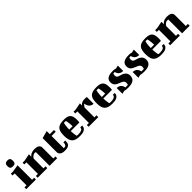

<svg xmlns="http://www.w3.org/2000/svg" viewBox="418 -2275 3881 3881"><g transform="rotate(-45 2358.5 -334.5)"><path d="M30 -441H89L247 -465V-51H306V0H30V-51H89V-391H30ZM89 -597Q89 -639 107 -659.5Q125 -680 168 -680Q213 -680 230 -659.5Q247 -639 247 -597Q247 -554 228.5 -534.5Q210 -515 168 -515Q125 -515 107 -534.5Q89 -554 89 -597Z M356 -431H415L566 -460V-390Q568 -393 577 -404Q586 -415 604 -426.5Q622 -438 651 -447Q680 -456 722 -456Q745 -456 768.5 -452Q792 -448 811.5 -437.5Q831 -427 843 -409Q855 -391 855 -362V-51H914V0H697V-394Q695 -394 691 -395Q683 -397 669 -397Q648 -397 631.5 -388.5Q615 -380 603 -369Q591 -358 583.5 -346.5Q576 -335 573 -329V-51H632V0H356V-51H415V-381H356Z M994 -495 1152 -538V-449H1272V-399H1152V-50H1173Q1231 -50 1231 -138H1282Q1282 -106 1278.5 -80Q1275 -54 1259.5 -35Q1244 -16 1213.5 -6Q1183 4 1129 4Q1092 4 1066 -4.5Q1040 -13 1024 -27Q1008 -41 1001 -58Q994 -75 994 -93Z M1559 -456Q1614 -456 1650 -445.5Q1686 -435 1708 -412Q1730 -389 1739 -351.5Q1748 -314 1748 -259Q1748 -242 1747 -229.5Q1746 -217 1745 -209Q1744 -199 1743 -194H1496Q1497 -160 1500 -132.5Q1503 -105 1506 -85Q1510 -61 1514 -43Q1517 -41 1523 -40Q1528 -39 1537.5 -38.5Q1547 -38 1562 -38Q1587 -38 1609.5 -41.5Q1632 -45 1649 -53Q1666 -61 1675.5 -75.5Q1685 -90 1685 -111H1739Q1739 -69 1720.5 -45Q1702 -21 1674.5 -8.5Q1647 4 1615 7Q1583 10 1555 10Q1494 10 1451.5 -2.5Q1409 -15 1382.5 -42.5Q1356 -70 1344 -114.5Q1332 -159 1332 -223Q1332 -287 1342.5 -331.5Q1353 -376 1379 -403.5Q1405 -431 1448.5 -443.5Q1492 -456 1559 -456ZM1514 -405Q1509 -383 1505 -357Q1502 -334 1499 -303.5Q1496 -273 1496 -237H1593Q1591 -279 1588 -310.5Q1585 -342 1581 -363Q1577 -388 1572 -405Q1569 -406 1565 -408Q1561 -409 1555.5 -410Q1550 -411 1543 -411Q1536 -411 1531 -410Q1526 -409 1522 -408Q1518 -406 1514 -405Z M1813 -431H1872L2023 -460V-396Q2024 -399 2030.5 -408.5Q2037 -418 2051.5 -428.5Q2066 -439 2089.5 -447.5Q2113 -456 2149 -456Q2171 -456 2183.5 -455Q2196 -454 2203 -453Q2211 -452 2213 -451V-258Q2177 -258 2153 -272Q2129 -286 2114 -307Q2099 -328 2091 -351Q2083 -374 2080 -392Q2071 -387 2063 -378.5Q2055 -370 2048.5 -360.5Q2042 -351 2037 -342.5Q2032 -334 2030 -329V-51H2089V0H1813V-51H1872V-381H1813Z M2490 -456Q2545 -456 2581 -445.5Q2617 -435 2639 -412Q2661 -389 2670 -351.5Q2679 -314 2679 -259Q2679 -242 2678 -229.5Q2677 -217 2676 -209Q2675 -199 2674 -194H2427Q2428 -160 2431 -132.5Q2434 -105 2437 -85Q2441 -61 2445 -43Q2448 -41 2454 -40Q2459 -39 2468.5 -38.5Q2478 -38 2493 -38Q2518 -38 2540.5 -41.5Q2563 -45 2580 -53Q2597 -61 2606.5 -75.5Q2616 -90 2616 -111H2670Q2670 -69 2651.5 -45Q2633 -21 2605.5 -8.5Q2578 4 2546 7Q2514 10 2486 10Q2425 10 2382.5 -2.5Q2340 -15 2313.5 -42.5Q2287 -70 2275 -114.5Q2263 -159 2263 -223Q2263 -287 2273.5 -331.5Q2284 -376 2310 -403.5Q2336 -431 2379.5 -443.5Q2423 -456 2490 -456ZM2445 -405Q2440 -383 2436 -357Q2433 -334 2430 -303.5Q2427 -273 2427 -237H2524Q2522 -279 2519 -310.5Q2516 -342 2512 -363Q2508 -388 2503 -405Q2500 -406 2496 -408Q2492 -409 2486.5 -410Q2481 -411 2474 -411Q2467 -411 2462 -410Q2457 -409 2453 -408Q2449 -406 2445 -405Z M2962 -454Q2985 -454 3004 -450.5Q3023 -447 3038 -442L3105 -457V-303Q3067 -303 3042.5 -314.5Q3018 -326 3003 -342.5Q2988 -359 2980.5 -377.5Q2973 -396 2970 -409H2962Q2953 -409 2946.5 -408.5Q2940 -408 2935 -407Q2930 -406 2927 -405Q2924 -401 2922 -395Q2920 -390 2919 -381Q2918 -372 2918 -360Q2918 -341 2922 -329Q2926 -317 2934.5 -309Q2943 -301 2957 -296Q2971 -291 2992 -285Q3019 -278 3045.5 -267.5Q3072 -257 3093 -240Q3114 -223 3127.5 -197.5Q3141 -172 3141 -136Q3141 -96 3127 -68.5Q3113 -41 3087.5 -24Q3062 -7 3024.5 0.5Q2987 8 2941 8Q2903 8 2877.5 4.5Q2852 1 2837 -4L2768 11V-153Q2805 -153 2830 -140Q2855 -127 2870 -109Q2885 -91 2892 -71.5Q2899 -52 2902 -38Q2908 -37 2913 -37H2942Q2951 -37 2958 -38Q2966 -39 2973 -40Q2975 -44 2977 -51Q2979 -57 2980.5 -67Q2982 -77 2982 -91Q2982 -120 2965.5 -137Q2949 -154 2924 -165.5Q2899 -177 2870.5 -187.5Q2842 -198 2817 -213.5Q2792 -229 2775.5 -254.5Q2759 -280 2759 -323Q2759 -353 2769.5 -377.5Q2780 -402 2803.5 -419Q2827 -436 2866 -445Q2905 -454 2962 -454Z M3419 -454Q3442 -454 3461 -450.5Q3480 -447 3495 -442L3562 -457V-303Q3524 -303 3499.5 -314.5Q3475 -326 3460 -342.5Q3445 -359 3437.5 -377.5Q3430 -396 3427 -409H3419Q3410 -409 3403.5 -408.5Q3397 -408 3392 -407Q3387 -406 3384 -405Q3381 -401 3379 -395Q3377 -390 3376 -381Q3375 -372 3375 -360Q3375 -341 3379 -329Q3383 -317 3391.5 -309Q3400 -301 3414 -296Q3428 -291 3449 -285Q3476 -278 3502.5 -267.5Q3529 -257 3550 -240Q3571 -223 3584.5 -197.5Q3598 -172 3598 -136Q3598 -96 3584 -68.5Q3570 -41 3544.5 -24Q3519 -7 3481.5 0.5Q3444 8 3398 8Q3360 8 3334.5 4.5Q3309 1 3294 -4L3225 11V-153Q3262 -153 3287 -140Q3312 -127 3327 -109Q3342 -91 3349 -71.5Q3356 -52 3359 -38Q3365 -37 3370 -37H3399Q3408 -37 3415 -38Q3423 -39 3430 -40Q3432 -44 3434 -51Q3436 -57 3437.5 -67Q3439 -77 3439 -91Q3439 -120 3422.5 -137Q3406 -154 3381 -165.5Q3356 -177 3327.5 -187.5Q3299 -198 3274 -213.5Q3249 -229 3232.5 -254.5Q3216 -280 3216 -323Q3216 -353 3226.5 -377.5Q3237 -402 3260.5 -419Q3284 -436 3323 -445Q3362 -454 3419 -454Z M3890 -456Q3945 -456 3981 -445.5Q4017 -435 4039 -412Q4061 -389 4070 -351.5Q4079 -314 4079 -259Q4079 -242 4078 -229.5Q4077 -217 4076 -209Q4075 -199 4074 -194H3827Q3828 -160 3831 -132.5Q3834 -105 3837 -85Q3841 -61 3845 -43Q3848 -41 3854 -40Q3859 -39 3868.5 -38.5Q3878 -38 3893 -38Q3918 -38 3940.5 -41.5Q3963 -45 3980 -53Q3997 -61 4006.5 -75.5Q4016 -90 4016 -111H4070Q4070 -69 4051.5 -45Q4033 -21 4005.5 -8.5Q3978 4 3946 7Q3914 10 3886 10Q3825 10 3782.5 -2.5Q3740 -15 3713.5 -42.5Q3687 -70 3675 -114.5Q3663 -159 3663 -223Q3663 -287 3673.5 -331.5Q3684 -376 3710 -403.5Q3736 -431 3779.5 -443.5Q3823 -456 3890 -456ZM3845 -405Q3840 -383 3836 -357Q3833 -334 3830 -303.5Q3827 -273 3827 -237H3924Q3922 -279 3919 -310.5Q3916 -342 3912 -363Q3908 -388 3903 -405Q3900 -406 3896 -408Q3892 -409 3886.5 -410Q3881 -411 3874 -411Q3867 -411 3862 -410Q3857 -409 3853 -408Q3849 -406 3845 -405Z M4144 -431H4203L4354 -460V-390Q4356 -393 4365 -404Q4374 -415 4392 -426.5Q4410 -438 4439 -447Q4468 -456 4510 -456Q4533 -456 4556.5 -452Q4580 -448 4599.5 -437.5Q4619 -427 4631 -409Q4643 -391 4643 -362V-51H4702V0H4485V-394Q4483 -394 4479 -395Q4471 -397 4457 -397Q4436 -397 4419.5 -388.5Q4403 -380 4391 -369Q4379 -358 4371.5 -346.5Q4364 -335 4361 -329V-51H4420V0H4144V-51H4203V-381H4144Z"/></g></svg>

Font: Bigshot One
Style: Regular
Weight: 400
Designer: Gesine Todt
Foundry: Gesine Todt
Version: Version 1.001